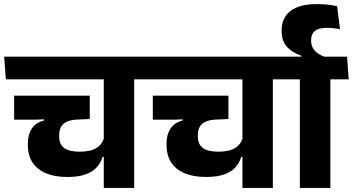

<svg xmlns="http://www.w3.org/2000/svg" viewBox="-44 -918 1723 938"><path d="M611.5 -568H463V0H611.5ZM432 -530.5H701L693 -641H424ZM-15.5 -530.5H651L643 -641H-23.5ZM394.5 -450.5H25V-333.5H133.5L193.5 -336L394.5 -336.5ZM286.5 -53.5Q339.5 -53.5 374 -66Q408.5 -78.5 428.5 -100.5Q448.5 -122.5 457 -151.5H472L465.5 -249Q456.5 -213 427.2 -195Q398 -177 345 -177Q293.5 -177 269.2 -195.2Q245 -213.5 245 -252V-257Q245 -282 254.5 -298.8Q264 -315.5 284.5 -324.2Q305 -333 337.5 -334L394.5 -336.5V-365.5L170.5 -366L171 -329.5Q130 -319 111 -289.2Q92 -259.5 92 -216V-210.5Q92 -134 142.5 -93.8Q193 -53.5 286.5 -53.5Z M1289 -568H1140.5V0H1289ZM1109.5 -530.5H1378.5L1370.5 -641H1101.5ZM662 -530.5H1328.5L1320.5 -641H654ZM1072 -450.5H702.5V-333.5H811L871 -336L1072 -336.5ZM964 -53.5Q1017 -53.5 1051.5 -66Q1086 -78.5 1106 -100.5Q1126 -122.5 1134.5 -151.5H1149.5L1143 -249Q1134 -213 1104.8 -195Q1075.5 -177 1022.5 -177Q971 -177 946.8 -195.2Q922.5 -213.5 922.5 -252V-257Q922.5 -282 932 -298.8Q941.5 -315.5 962 -324.2Q982.5 -333 1015 -334L1072 -336.5V-365.5L848 -366L848.5 -329.5Q807.5 -319 788.5 -289.2Q769.5 -259.5 769.5 -216V-210.5Q769.5 -134 820 -93.8Q870.5 -53.5 964 -53.5Z M1570 0V-568H1421V0ZM1659.5 -530.5 1651.5 -641H1331.5L1339.5 -530.5ZM1544.5 -629V-639Q1508.5 -653 1492.2 -672.2Q1476 -691.5 1476 -718.5V-723.5Q1476 -752 1494.5 -767Q1513 -782 1551.5 -782Q1568 -782 1583.2 -780.5Q1598.5 -779 1617 -776L1603 -887.5Q1581 -893 1556.5 -895.5Q1532 -898 1504 -898Q1417 -898 1374.5 -864Q1332 -830 1332 -771V-766Q1332 -719 1356.8 -690.5Q1381.5 -662 1428.5 -645.5V-629Z"/></svg>

Font: Anek Devanagari Medium
Style: Bold
Weight: 700
Version: Version 1.003